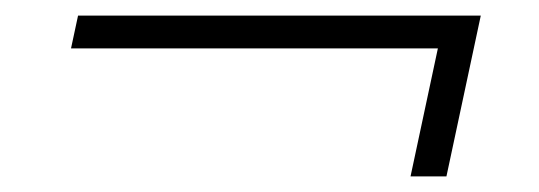

<svg xmlns="http://www.w3.org/2000/svg" viewBox="-20 -351 690 246"><path d="M506 -125 550 -331H596L552 -125ZM71 -289 80 -331H596L587 -289Z"/></svg>

Font: Azeret Mono Thin Thin
Style: Italic
Weight: 250
Italic angle: -12°
Version: Version 1.002